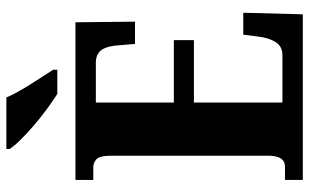

<svg xmlns="http://www.w3.org/2000/svg" viewBox="-204 -767 971 603"><g transform="rotate(-90 281.5 -465.5)"><path d="M18 0V-56H60Q94 -56 94 -109V-600Q94 -638 83 -648Q72 -658 58 -658H18V-714H513L515 -527H445L441 -575Q439 -613 426.5 -631.5Q414 -650 385 -650H261V-405H457V-342H261V-64H410Q437 -64 450.5 -85Q464 -106 468 -139L474 -187H543L538 0ZM288 -771Q266 -785 239.5 -804.5Q213 -824 187.5 -846Q162 -868 142.5 -888Q123 -908 115 -921V-931H277Q286 -909 302 -882Q318 -855 335 -829Q352 -803 364 -784V-771Z"/></g></svg>

Font: Noto Serif ExtraCondensed Black
Style: Regular
Weight: 900
Width: 2
Designer: Monotype Design Team
Foundry: Monotype Imaging Inc.
Version: Version 2.015; ttfautohint (v1.8.4.7-5d5b)